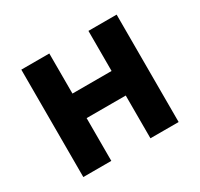

<svg xmlns="http://www.w3.org/2000/svg" viewBox="-124 -713 901 867"><g transform="rotate(-30 327.0 -280.0)"><path d="M79 0H225V-223H429V0H576V-560H429V-351H225V-560H79Z"/></g></svg>

Font: Source Han Sans SC Bold
Style: Regular
Weight: 700
Designer: Ryoko NISHIZUKA (kana & ideographs); Paul D. Hunt (Latin, Greek & Cyrillic); Wenlong ZHANG (bopomofo); Sandoll Communica
Foundry: Adobe Systems Incorporated
Version: Version 1.001;PS 1.001;hotconv 1.0.78;makeotf.lib2.5.61930